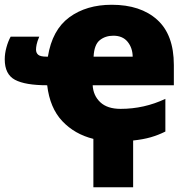

<svg xmlns="http://www.w3.org/2000/svg" viewBox="-36 -583 792 806"><path d="M356 0Q277.3 -19.5 225.3 -74.7Q173.3 -129.9 162.1 -225.1Q69.8 -225.1 26.9 -248Q-16.1 -271 -16.1 -334Q-16.1 -358.4 -9 -384Q-2 -409.7 8.8 -429.2H128.9Q120.1 -408.7 117.7 -396Q115.2 -383.3 115.2 -375Q115.2 -360.8 124.5 -353Q133.8 -345.2 159.2 -345.2H165Q183.1 -457.5 254.9 -510.3Q326.7 -563 433.1 -563Q554.2 -563 624 -500Q693.8 -437 693.8 -310.1V-225.1H353Q355.5 -181.6 385 -153.8Q414.6 -126 470.2 -126Q569.3 -126 658.2 -168V-30.8Q628.9 -16.1 596.9 -6.8Q564.9 2.4 522.9 6.8V203.1H356ZM439.9 -433.1Q406.2 -433.1 382.8 -414.3Q359.4 -395.5 356.9 -345.2H521Q520.5 -381.8 499.8 -407.5Q479 -433.1 439.9 -433.1Z"/></svg>

Font: Open Sans ExtraBold
Style: Regular
Weight: 800
Designer: Monotype Design Team
Foundry: Monotype Imaging Inc.
Version: Version 3.003; ttfautohint (v1.8.4)